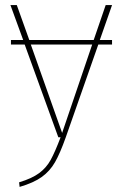

<svg xmlns="http://www.w3.org/2000/svg" viewBox="-20 -539 481 754"><path d="M372 -382H420V-364H366L238 1Q216 63 196 98Q176 133 144 156Q112 179 57 195L55 177Q105 162 133.5 141Q162 120 179 89Q196 58 218 0H209L77 -364H23V-382H71L21 -519H46L95 -382H348L395 -519H420ZM342 -364H101L224 -17Z"/></svg>

Font: Fira Sans Thin
Style: Regular
Weight: 100
Designer: bBox Type GmbH & Carrois Corporate GbR & Edenspiekermann AG
Foundry: bBox Type GmbH & Carrois Corporate GbR & Edenspiekermann AG
Version: Version 4.301